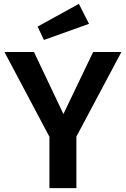

<svg xmlns="http://www.w3.org/2000/svg" viewBox="-20 -980 655 1000"><path d="M377.9 -268.7V0H237.4V-267.7L3.1 -709.2H156.9L310.3 -386.2L465.1 -709.2H612.3ZM390.8 -960 443.6 -855.9 208.7 -771.8 175.9 -841.5Z"/></svg>

Font: Fira Code SemiBold
Style: Regular
Weight: 600
Designer: Carrois Corporate, Edenspiekermann AG, Nikita Prokopov
Foundry: Carrois Corporate, Edenspiekermann AG, Nikita Prokopov
Version: Version 6.002